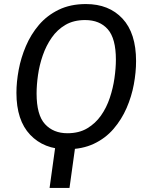

<svg xmlns="http://www.w3.org/2000/svg" viewBox="-20 -721 726 943"><path d="M321.3 202.1H223.5L251.5 0H349.4ZM402 -701.1Q515.2 -701.1 581.7 -629.6Q648.3 -558.1 648.3 -421.1Q648.3 -366.1 637.3 -306.5Q626.3 -247 601.8 -190.5Q577.2 -134 537.7 -88Q498.2 -41.9 441.1 -14.9Q384 12.1 307.9 12.1Q195.7 12.1 128.2 -59Q60.7 -130 60.7 -265Q60.7 -318.1 71.7 -377.6Q82.7 -437.1 107.2 -494.6Q131.7 -552.1 171.2 -598.6Q210.8 -645.1 268.3 -673.1Q325.9 -701.1 402 -701.1ZM397.9 -622.5Q342 -622.5 301.7 -599Q261.3 -575.5 233.9 -536Q206.5 -496.5 190.1 -449.1Q173.6 -401.6 166.7 -352.7Q159.7 -303.8 159.7 -261.9Q159.7 -156.3 201 -111.4Q242.3 -66.6 311.1 -66.6Q367.9 -66.6 408.2 -90.6Q448.6 -114.6 476 -153.5Q503.4 -192.5 519.3 -240.5Q535.3 -288.4 542.2 -337.4Q549.2 -386.3 549.2 -428.2Q549.2 -531.8 509.4 -577.2Q469.6 -622.5 397.9 -622.5Z"/></svg>

Font: Fira Sans Variable
Style: Italic
Weight: 397
Italic angle: -8°
Designer: Carrois Corporate & Edenspiekermann AG
Foundry: Carrois Corporate GbR & Edenspiekermann AG
Version: Version 4.202